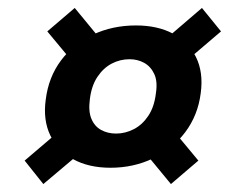

<svg xmlns="http://www.w3.org/2000/svg" viewBox="-20 -540 604 483"><path d="M258 -118Q203 -118 164 -139.5Q125 -161 106.5 -199.5Q88 -238 95 -289Q102 -346 133.5 -388Q165 -430 214 -453Q263 -476 322 -476Q376 -476 415 -455.5Q454 -435 473 -396.5Q492 -358 485 -306Q478 -250 446 -207.5Q414 -165 365 -141.5Q316 -118 258 -118ZM89 -77 42 -136 150 -228 210 -179ZM410 -77 335 -168 406 -224 479 -136ZM272 -204Q295 -204 316.5 -215Q338 -226 353 -248.5Q368 -271 372 -304Q377 -335 368 -354Q359 -373 342.5 -382Q326 -391 306 -391Q282 -391 261 -380Q240 -369 225 -346.5Q210 -324 206 -290Q202 -260 210 -241Q218 -222 234.5 -213Q251 -204 272 -204ZM173 -372 99 -461 168 -520 247 -424ZM421 -363 375 -423 488 -520 536 -461Z"/></svg>

Font: DM Sans 11pt
Style: Bold Italic
Weight: 700
Italic angle: -10°
Version: Version 4.004;gftools[0.9.30]